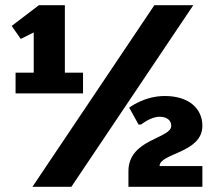

<svg xmlns="http://www.w3.org/2000/svg" viewBox="-20 -720 845 740"><path d="M105 0H255L725 -700H575ZM110 -440H40V-360H300V-440H230V-700H130L25 -620L60 -570L110 -595ZM615 -350C535 -350 478 -305 478 -305L514 -240H524C524 -240 560 -270 595 -270C625 -270 640 -255 640 -235C640 -185 475 -185 475 -60V0H760V-80H595C595 -130 760 -130 760 -235C760 -300 710 -350 615 -350Z"/></svg>

Font: Scada
Style: Bold
Weight: 700
Designer: Jovanny Lemonad
Foundry: Jovanny Lemonad
Version: Version 3.005